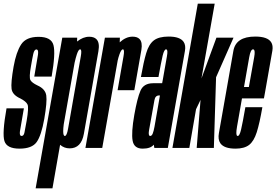

<svg xmlns="http://www.w3.org/2000/svg" viewBox="-32 -805 1504 1045"><path d="M74 4Q5.5 4 -7.8 -37Q-21 -78 3.5 -215.5H98Q80 -115 76.5 -90Q74 -70.5 81 -66Q82.5 -65 85.5 -65Q97.5 -65 101.2 -84.2Q105 -103.5 113 -147.5Q125.5 -219.5 117.8 -236.2Q110 -253 79 -269Q35.5 -288.5 31 -321.2Q26.5 -354 42 -442.5Q56 -521.5 83 -563Q110 -604.5 178 -604.5Q247 -604.5 259 -559.5Q271 -514.5 249 -388H154.5Q170 -477 174.5 -506.5Q178 -531 170 -535Q168.5 -536 166.5 -536Q154.5 -536 149 -511.2Q143.5 -486.5 136.5 -444.5Q125.5 -384 133.5 -369.2Q141.5 -354.5 172 -340Q214.5 -321 219.8 -285.8Q225 -250.5 209 -158Q193 -67.5 167.5 -31.8Q142 4 74 4Z M162 220 307 -600H388L387.5 -579Q420 -605 453.5 -605Q479.5 -605 492.5 -592Q512 -573 503.5 -525.5Q489.5 -446.5 464 -301Q438.5 -156 424.5 -76.8Q410.5 2.5 347 2.5Q317.5 2.5 295 -17L253.5 220ZM315 -129Q312 -106.5 312 -91Q312 -65 321 -65Q331.5 -65 338.5 -104.5Q345.5 -144 373 -301Q400.5 -456.5 407.5 -496.5Q414 -532.5 406 -536Q405 -536.5 404 -536.5Q395.5 -536.5 386.5 -510Q380 -490.5 374 -463.5Z M608 -314Q633 -457 640 -497Q646.5 -533 638.5 -536Q637.5 -536.5 637 -536.5Q628 -536.5 618.5 -510Q612 -491.5 608.5 -475.5L524.5 0H433L539 -600H620.5L619.5 -574.5Q653 -605.5 689.5 -605.5Q714.5 -605.5 727 -593Q744.5 -575.5 737.5 -533.5Q725 -461.5 699 -314Z M808 0 805 -17.5Q787.5 4 744.5 4Q697.5 4 689.8 -39.5Q682 -83 699 -180Q715 -270.5 732.5 -311.2Q750 -352 801.5 -352H850.5L854.5 -373.5Q870 -460.5 876.5 -498.5Q882.5 -532 874.5 -535.5Q873.5 -536.5 872 -536.5Q861.5 -536.5 853.2 -501.8Q845 -467 830.5 -386H735Q749.5 -468 763.8 -516Q778 -564 805.2 -585Q832.5 -606 886 -606Q948 -606 967.5 -577Q980 -558.5 974.5 -527.5Q961 -449 938 -321L881.5 0ZM809 -116 838.5 -285.5H833.5Q813 -285.5 808.5 -259.5Q804 -233.5 794.5 -181Q785.5 -130.5 779.5 -98Q774.5 -70 782.5 -65.5Q783.5 -65 785.5 -65Q794 -65 799.2 -78Q804.5 -91 809 -116Z M906.5 0 1044.5 -785H1136.5L1064.5 -378L1146 -600H1239L1144 -384.5L1132 0H1038.5L1059.5 -261.5L1035 -210.5L998.5 0Z M1250 4Q1188 4 1167.5 -25Q1153 -46 1159.5 -81Q1174.5 -166 1198 -299.5Q1224.5 -450.5 1238.2 -528.2Q1252 -606 1357 -606Q1424.5 -606 1444 -575Q1455 -557.5 1450.5 -529.5Q1437 -453 1410.5 -302.5Q1407.5 -285 1404.5 -269.5H1285Q1265.5 -159 1258 -115.5Q1250 -69.5 1259.5 -65.5Q1260.5 -65 1262 -65Q1272 -65 1280.2 -100.2Q1288.5 -135.5 1303.5 -221.5H1396Q1381 -134.5 1365.5 -85.5Q1350 -36.5 1323.8 -16.2Q1297.5 4 1250 4ZM1296 -331.5H1322.5Q1344.5 -453.5 1351.5 -494Q1358 -531 1348.5 -535.5Q1347 -536.5 1345.5 -536.5Q1332 -536.5 1324.5 -494Q1318 -456 1296 -331.5Z"/></svg>

Font: Anybody UltraCondensed Medium
Style: Italic
Weight: 500
Width: 1
Italic angle: -10°
Designer: Tyler Finck
Foundry: Etcetera Type Company
Version: Version 1.010; ttfautohint (v1.8.3) -l 8 -r 50 -G 200 -x 14 